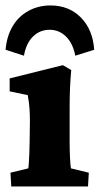

<svg xmlns="http://www.w3.org/2000/svg" viewBox="-29 -674 360 694"><path d="M11.7 0 8.8 -49.8 73.2 -65.4Q74.2 -69.3 75.2 -85Q76.2 -100.6 77.1 -121.1Q78.1 -141.6 78.1 -161.1L79.1 -234.4Q79.1 -262.7 77.6 -282.7Q76.2 -302.7 71.3 -330.1L5.9 -343.8V-390.6L198.2 -438.5L228.5 -420.9Q225.6 -388.7 224.1 -356.4Q222.7 -324.2 222.7 -284.2V-159.2Q222.7 -131.8 224.1 -102.5Q225.6 -73.2 227.5 -65.4L292 -49.8L289.1 0ZM57.6 -472.7 -8.8 -494.1Q-4.9 -542 16.1 -578.1Q37.1 -614.3 73.2 -634.3Q109.4 -654.3 153.3 -654.3Q220.7 -654.3 263.7 -610.4Q306.6 -566.4 311.5 -494.1L243.2 -472.7Q234.4 -517.6 209.5 -542Q184.6 -566.4 150.4 -566.4Q115.2 -566.4 90.3 -542Q65.4 -517.6 57.6 -472.7Z"/></svg>

Font: Crimson Pro ExtraBold
Style: Regular
Weight: 800
Designer: Jacques Le Bailly
Foundry: Baron von Fonthausen
Version: Version 1.003